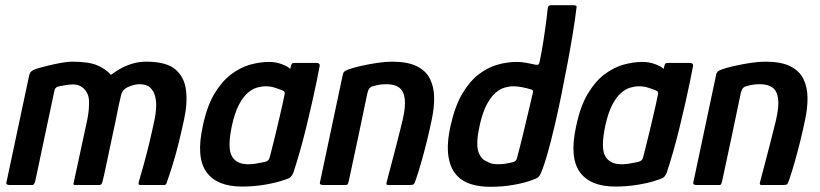

<svg xmlns="http://www.w3.org/2000/svg" viewBox="-20 -714 3166 741"><path d="M518 -389Q499 -389 475 -378.5Q451 -368 447 -345L439 -311Q426 -245 412.5 -183.5Q399 -122 390 -77.5Q381 -33 376 -15Q375 -10 372.5 -5Q370 0 362 0H269Q262 0 264 -7L317 -253Q325 -294 323.5 -325.5Q322 -357 300 -375Q285 -388 263 -388Q241 -388 221 -383Q215 -383 203.5 -379.5Q192 -376 190 -364L116 -15Q115 -10 112 -5Q109 0 105 0H16Q12 0 7.5 -2Q3 -4 5 -11L93 -425Q95 -433 101 -438.5Q107 -444 119 -448Q138 -454 164.5 -460.5Q191 -467 216.5 -471.5Q242 -476 257 -476Q321 -476 354 -462.5Q387 -449 408 -425Q429 -441 451.5 -452.5Q474 -464 497 -470Q520 -476 544 -476Q622 -476 657 -446Q692 -416 698 -365Q704 -314 690 -251Q679 -200 668.5 -158Q658 -116 646.5 -79Q635 -42 622 -5Q620 0 612 0H522Q516 0 515 -3Q514 -6 517 -17Q525 -43 535.5 -81.5Q546 -120 557 -165.5Q568 -211 577 -255Q581 -274 582.5 -297Q584 -320 579 -341Q574 -362 560 -375.5Q546 -389 518 -389Z M914 6Q816 6 776 -51Q736 -108 763 -229Q779 -305 808 -353Q837 -401 872.5 -427.5Q908 -454 945.5 -464.5Q983 -475 1019 -475Q1045 -475 1068.5 -466Q1092 -457 1100 -448L1104 -463Q1106 -469 1109 -470Q1112 -471 1118 -471H1202Q1214 -471 1214 -461Q1210 -438 1202 -399.5Q1194 -361 1183.5 -314.5Q1173 -268 1161 -219Q1149 -170 1136 -125Q1123 -80 1112 -47Q1108 -37 1102 -31Q1096 -25 1075 -19Q1051 -10 1006.5 -2Q962 6 914 6ZM938 -80Q950 -80 964 -82Q978 -84 989 -86.5Q1000 -89 1005 -90Q1011 -92 1015 -95.5Q1019 -99 1021 -107Q1027 -130 1033.5 -156Q1040 -182 1046.5 -209Q1053 -236 1059 -262Q1065 -288 1070 -310Q1075 -332 1078 -348Q1080 -355 1078 -359Q1076 -363 1070 -365Q1058 -370 1041 -375.5Q1024 -381 1005 -381Q990 -381 972 -376Q954 -371 936 -355.5Q918 -340 902 -309.5Q886 -279 875 -229Q857 -144 874.5 -112Q892 -80 938 -80Z M1226 0Q1222 0 1217.5 -2Q1213 -4 1215 -11Q1237 -115 1259 -218.5Q1281 -322 1303 -426Q1305 -436 1312.5 -440.5Q1320 -445 1340 -451Q1353 -455 1380 -461Q1407 -467 1437.5 -471.5Q1468 -476 1493 -476Q1553 -476 1588.5 -458.5Q1624 -441 1639.5 -409.5Q1655 -378 1655.5 -337.5Q1656 -297 1646 -251Q1638 -212 1627.5 -169.5Q1617 -127 1606 -88.5Q1595 -50 1585 -21Q1580 -5 1576 -2.5Q1572 0 1560 0H1478Q1469 0 1472 -10Q1473 -15 1479 -37Q1485 -59 1493 -90Q1501 -121 1509.5 -153.5Q1518 -186 1524.5 -212.5Q1531 -239 1534 -251Q1546 -303 1542 -333Q1538 -363 1520.5 -376Q1503 -389 1472 -389Q1456 -389 1443.5 -387Q1431 -385 1419 -381Q1412 -380 1406.5 -374Q1401 -368 1398 -355Q1381 -274 1363 -188Q1345 -102 1326 -15Q1325 -10 1323 -5Q1321 0 1315 0Z M1719 -229Q1736 -305 1764.5 -353Q1793 -401 1828 -427.5Q1863 -454 1900.5 -464.5Q1938 -475 1974 -475Q1992 -475 2011.5 -471.5Q2031 -468 2043 -465Q2051 -463 2055.5 -464Q2060 -465 2062 -473Q2066 -491 2070 -513Q2074 -535 2077.5 -557.5Q2081 -580 2084 -602Q2087 -624 2089.5 -643Q2092 -662 2093 -674Q2094 -688 2097.5 -691Q2101 -694 2109 -694H2192Q2198 -694 2202 -692.5Q2206 -691 2205 -685Q2200 -642 2191 -587Q2182 -532 2170.5 -470.5Q2159 -409 2146.5 -347.5Q2134 -286 2120.5 -228.5Q2107 -171 2094 -124.5Q2081 -78 2068 -47Q2064 -37 2058 -31Q2052 -25 2030 -18Q2008 -9 1964.5 -1Q1921 7 1873 7Q1833 7 1800.5 -2.5Q1768 -12 1748 -32Q1719 -59 1711 -108.5Q1703 -158 1719 -229ZM1831 -229Q1816 -161 1826 -129.5Q1836 -98 1861 -90Q1873 -82 1891.5 -80.5Q1910 -79 1929.5 -82Q1949 -85 1965 -90Q1969 -93 1971.5 -95.5Q1974 -98 1975 -103Q1981 -126 1988 -153Q1995 -180 2001.5 -208Q2008 -236 2014.5 -262.5Q2021 -289 2026.5 -313Q2032 -337 2036 -354Q2038 -362 2036 -365Q2034 -368 2029 -369Q2013 -374 1994.5 -377.5Q1976 -381 1961 -381Q1946 -381 1928 -376Q1910 -371 1892 -355.5Q1874 -340 1858 -309.5Q1842 -279 1831 -229Z M2355 6Q2257 6 2217 -51Q2177 -108 2204 -229Q2220 -305 2249 -353Q2278 -401 2313.5 -427.5Q2349 -454 2386.5 -464.5Q2424 -475 2460 -475Q2486 -475 2509.5 -466Q2533 -457 2541 -448L2545 -463Q2547 -469 2550 -470Q2553 -471 2559 -471H2643Q2655 -471 2655 -461Q2651 -438 2643 -399.5Q2635 -361 2624.5 -314.5Q2614 -268 2602 -219Q2590 -170 2577 -125Q2564 -80 2553 -47Q2549 -37 2543 -31Q2537 -25 2516 -19Q2492 -10 2447.5 -2Q2403 6 2355 6ZM2379 -80Q2391 -80 2405 -82Q2419 -84 2430 -86.5Q2441 -89 2446 -90Q2452 -92 2456 -95.5Q2460 -99 2462 -107Q2468 -130 2474.5 -156Q2481 -182 2487.5 -209Q2494 -236 2500 -262Q2506 -288 2511 -310Q2516 -332 2519 -348Q2521 -355 2519 -359Q2517 -363 2511 -365Q2499 -370 2482 -375.5Q2465 -381 2446 -381Q2431 -381 2413 -376Q2395 -371 2377 -355.5Q2359 -340 2343 -309.5Q2327 -279 2316 -229Q2298 -144 2315.5 -112Q2333 -80 2379 -80Z M2667 0Q2663 0 2658.5 -2Q2654 -4 2656 -11Q2678 -115 2700 -218.5Q2722 -322 2744 -426Q2746 -436 2753.5 -440.5Q2761 -445 2781 -451Q2794 -455 2821 -461Q2848 -467 2878.5 -471.5Q2909 -476 2934 -476Q2994 -476 3029.5 -458.5Q3065 -441 3080.5 -409.5Q3096 -378 3096.5 -337.5Q3097 -297 3087 -251Q3079 -212 3068.5 -169.5Q3058 -127 3047 -88.5Q3036 -50 3026 -21Q3021 -5 3017 -2.5Q3013 0 3001 0H2919Q2910 0 2913 -10Q2914 -15 2920 -37Q2926 -59 2934 -90Q2942 -121 2950.5 -153.5Q2959 -186 2965.5 -212.5Q2972 -239 2975 -251Q2987 -303 2983 -333Q2979 -363 2961.5 -376Q2944 -389 2913 -389Q2897 -389 2884.5 -387Q2872 -385 2860 -381Q2853 -380 2847.5 -374Q2842 -368 2839 -355Q2822 -274 2804 -188Q2786 -102 2767 -15Q2766 -10 2764 -5Q2762 0 2756 0Z"/></svg>

Font: Glory SemiBold
Style: Italic
Weight: 600
Italic angle: -12°
Designer: Robert Leuschke
Foundry: Robert Leuschke
Version: Version 1.011